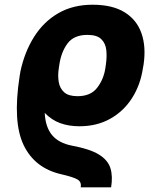

<svg xmlns="http://www.w3.org/2000/svg" viewBox="-20 -573 704 826"><path d="M458 232.9H327.1Q331.5 210 313.5 199.2Q295.4 188.5 242.2 176.3Q128.9 149.9 81.5 50.8Q34.2 -48.3 64 -242.2L64.9 -246.6Q64.5 -248 64.9 -249L66.9 -258.8Q66.9 -259.3 66.9 -259.8L67.4 -263.7Q85.4 -349.1 126.5 -414.3Q167.5 -479.5 230.7 -516.1Q293.9 -552.7 378.4 -552.7Q463.4 -552.7 515.9 -520.3Q568.4 -487.8 588.6 -429.9Q608.9 -372.1 597.7 -295.4L594.7 -278.8Q584 -207.5 548.1 -151.1Q512.2 -94.7 454.6 -62.3Q397 -29.8 321.8 -29.8Q275.9 -29.8 239 -43.2Q202.1 -56.6 172.4 -87.4Q175.3 -26.4 203.9 8.1Q232.4 42.5 290 53.7Q366.7 67.9 405.5 91.8Q444.3 115.7 455.1 150.6Q465.8 185.5 458 232.9ZM313.5 -159.2Q370.1 -159.2 397.9 -195.3Q425.8 -231.4 433.1 -278.8L435.5 -295.4Q440.4 -328.6 437.3 -357.7Q434.1 -386.7 415.5 -404.8Q397 -422.9 356 -422.9Q297.9 -422.9 270.5 -386Q243.2 -349.1 235.4 -295.4L232.9 -278.8Q228 -247.6 232.7 -220.2Q237.3 -192.9 256.1 -176Q274.9 -159.2 313.5 -159.2Z"/></svg>

Font: Inter Display ExtraBold
Style: Italic
Weight: 800
Italic angle: -9.39999°
Designer: Rasmus Andersson
Foundry: rsms
Version: Version 4.000;git-a52131595